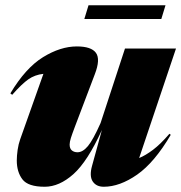

<svg xmlns="http://www.w3.org/2000/svg" viewBox="-20 -697 691 732"><path d="M331 -65 368.5 -201.5Q314 -81.5 260 -33.2Q206 15 150.5 15Q87 15 65.5 -13.2Q44 -41.5 44 -85Q44 -103 47.2 -125.5Q50.5 -148 57 -166L145.5 -415.5Q113 -412 88 -394.5Q63 -377 26.5 -335.5L19.5 -341Q77.5 -438 144 -479Q210.5 -520 273 -520Q328 -520 345.8 -495.5Q363.5 -471 341.5 -414L266 -215Q255 -186 250.2 -170.8Q245.5 -155.5 245.5 -146Q245.5 -130.5 254 -123.5Q262.5 -116.5 275.5 -116.5Q295.5 -116.5 315 -139.8Q334.5 -163 363.5 -228L456.5 -512H651L510.5 -94.5Q535 -104.5 563.5 -126Q592 -147.5 626 -187L631 -183Q569 -77.5 502.8 -31.2Q436.5 15 375.5 15Q347 15 333.5 -5.2Q320 -25.5 331 -65ZM301.5 -624.5 317.5 -677H611L595 -624.5Z"/></svg>

Font: Newsreader 72pt ExtraBold
Style: Italic
Weight: 800
Italic angle: -17°
Designer: Hugues Gentile
Foundry: Production Type
Version: Version 1.003; ttfautohint (v1.8.3)